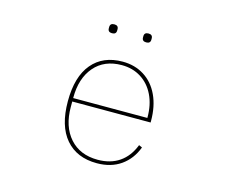

<svg xmlns="http://www.w3.org/2000/svg" viewBox="-103 -865 1206 1020"><g transform="rotate(15 500.0 -355.5)"><path d="M383 -696V-703Q383 -724 406 -724Q429 -724 429 -703V-696Q429 -675 406 -675Q383 -675 383 -696ZM571 -696V-703Q571 -724 594 -724Q617 -724 617 -703V-696Q617 -675 594 -675Q571 -675 571 -696ZM273 -266Q273 -401 333 -472.5Q393 -544 501 -544Q568 -544 619.5 -511.5Q671 -479 699 -419Q727 -359 727 -279V-270H296V-240Q296 -133 352 -69.5Q408 -6 506 -6Q576 -6 625 -39.5Q674 -73 699 -138L717 -130Q692 -63 638 -25Q584 13 506 13Q396 13 334.5 -58.5Q273 -130 273 -266ZM296 -291V-289H704V-293Q704 -362 678.5 -414.5Q653 -467 607 -496Q561 -525 501 -525Q405 -525 350.5 -461.5Q296 -398 296 -291Z"/></g></svg>

Font: IBM Plex Sans JP Thin
Style: Regular
Weight: 100
Designer: Mike Abbink; Paul van der Laan; Pieter van Rosmalen; Wujin Sim; Yejin Wi; Jinhee Kim; Boomi Park; Yona Kim; Kichan Ma
Foundry: Sandoll Inc.
Version: Version 1.001